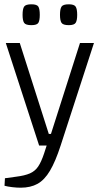

<svg xmlns="http://www.w3.org/2000/svg" viewBox="-20 -700 464 893"><path d="M162 -23 7 -500H72L207 -77H217L352 -500H417L262 -23ZM76 173Q58 173 37 170.5Q16 168 1 164L3 129L54 122Q95 117 119 106.5Q143 96 157.5 74.5Q172 53 185 14L197 -23H262Q238 51 212.5 94Q187 137 154.5 155Q122 173 76 173ZM300 -583Q273 -583 266 -594Q259 -605 259 -631Q259 -658 266 -669Q273 -680 300 -680Q325 -680 332 -669Q339 -658 339 -631Q339 -605 332 -594Q325 -583 300 -583ZM126 -583Q99 -583 92 -594Q85 -605 85 -631Q85 -658 92 -669Q99 -680 126 -680Q152 -680 158.5 -669Q165 -658 165 -631Q165 -605 158.5 -594Q152 -583 126 -583Z"/></svg>

Font: Changa ExtraLight ExtraLight
Style: Regular
Weight: 250
Version: Version 3.002; ttfautohint (v1.8.2)